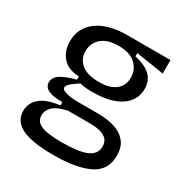

<svg xmlns="http://www.w3.org/2000/svg" viewBox="-162 -646 908 949"><g transform="rotate(30 291.5 -172.0)"><path d="M273 176Q149 176 92 147.5Q35 119 35 61Q35 15 71 -15Q107 -45 181 -54V-73Q74 -71 74 -125Q74 -152 101 -170.5Q128 -189 188 -205V-224Q128 -225 95.5 -260.5Q63 -296 63 -353Q63 -430 124.5 -475Q186 -520 297 -520H540V-443L381 -468V-449Q439 -437 470 -408.5Q501 -380 501 -332Q501 -267 444.5 -228.5Q388 -190 282 -190Q268 -190 253 -191Q238 -192 212 -197Q185 -180 169 -166Q153 -152 153 -141Q153 -130 168.5 -123.5Q184 -117 206 -114.5Q228 -112 247 -112H363Q383 -112 413.5 -108.5Q444 -105 475 -92Q506 -79 526.5 -51.5Q547 -24 547 23Q547 105 476 140.5Q405 176 273 176ZM287 -249Q349 -249 381.5 -275Q414 -301 414 -345Q414 -392 381 -422.5Q348 -453 284 -453Q221 -453 187.5 -424Q154 -395 154 -349Q154 -304 187.5 -276.5Q221 -249 287 -249ZM275 101Q374 101 418.5 81.5Q463 62 463 19Q463 -7 450 -21Q437 -35 417 -41.5Q397 -48 376.5 -49Q356 -50 342 -50H226Q168 -37 146 -14.5Q124 8 124 34Q124 62 144 76.5Q164 91 198.5 96Q233 101 275 101Z"/></g></svg>

Font: Bricolage Grotesque 10pt
Style: Regular
Weight: 400
Designer: Mathieu Triay
Foundry: Atelier Triay
Version: Version 1.000; ttfautohint (v1.8.4.7-5d5b);gftools[0.9.32]